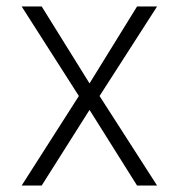

<svg xmlns="http://www.w3.org/2000/svg" viewBox="-20 -570 553 594"><path d="M404 -550H466L288 -273L466 4H404L257 -230L109 4H47L224 -273L47 -550H109L257 -312Z"/></svg>

Font: Sinter Light
Style: Regular
Weight: 300
Foundry: Adobe & rsms
Version: Version 1.000